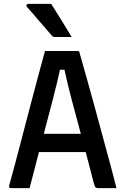

<svg xmlns="http://www.w3.org/2000/svg" viewBox="-20 -966 640 986"><path d="M132 0H36Q24 0 27 -13Q40 -58 58 -126.5Q76 -195 97 -275Q118 -355 139 -435.5Q160 -516 179 -586Q198 -656 211 -704H378Q389 -704 389 -693Q426 -564 466 -418Q506 -272 549 -112Q556 -85 563.5 -57Q571 -29 578 0H483Q474 0 470 -4.5Q466 -9 461 -28Q451 -68 440.5 -107.5Q430 -147 420 -185H180Q169 -142 157 -96Q145 -50 132 0ZM288 -608Q274 -543 253 -462Q232 -381 205 -279H395Q369 -375 347 -458.5Q325 -542 311 -608ZM243 -946Q272 -900 296.5 -860.5Q321 -821 348 -776H263Q253 -776 247 -782Q223 -810 206.5 -829Q190 -848 177 -863Q164 -878 150.5 -894Q137 -910 118 -931Q114 -936 116.5 -941Q119 -946 125 -946Z"/></svg>

Font: Recursive Mn Lnr St Med
Style: Regular
Weight: 500
Monospace: yes
Version: Version 1.079;hotconv 1.0.112;makeotfexe 2.5.65598; ttfautoh